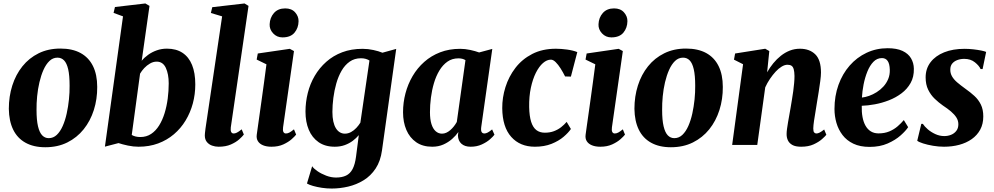

<svg xmlns="http://www.w3.org/2000/svg" viewBox="-20 -837 5743 1109"><path d="M329 -556.5Q398 -556.5 445.2 -530.8Q492.5 -505 517 -455.5Q541.5 -406 541.5 -335Q542 -264.5 522 -201.5Q502 -138.5 463.2 -90.2Q424.5 -42 368.8 -14.2Q313 13.5 241.5 13.5Q174 13.5 127 -12.8Q80 -39 56 -88.5Q32 -138 31 -208.5Q31 -280 51 -343Q71 -406 109.5 -454Q148 -502 203.2 -529.2Q258.5 -556.5 329 -556.5ZM312 -504Q285.5 -504 265.5 -484.8Q245.5 -465.5 231.2 -433.5Q217 -401.5 207.8 -362Q198.5 -322.5 194.5 -281Q190.5 -239.5 191 -202Q191 -143.5 199.5 -107.5Q208 -71.5 223.8 -55.2Q239.5 -39 261.5 -39Q288 -39 308 -58Q328 -77 342.2 -109.2Q356.5 -141.5 365.2 -181.2Q374 -221 378.2 -262.5Q382.5 -304 382 -342Q382 -401.5 373.8 -437Q365.5 -472.5 350 -488.2Q334.5 -504 312 -504Z M798.5 -486Q813.5 -504.5 835.8 -520.5Q858 -536.5 885.5 -546.2Q913 -556 944 -556Q997.5 -556 1034 -532Q1070.5 -508 1089.2 -462Q1108 -416 1108 -349.5Q1108 -292.5 1093.8 -239.5Q1079.5 -186.5 1052 -141Q1024.5 -95.5 984.5 -61.5Q944.5 -27.5 893.2 -8.5Q842 10.5 780 10.5Q750.5 10.5 718.8 3.8Q687 -3 664.5 -10.5L586 10L690.5 -742.5L636 -762.5L644 -796.5L819.5 -817L843.5 -803ZM741 -57.5Q750 -52 762.5 -48.8Q775 -45.5 790.5 -45.5Q826 -45.5 853 -63.5Q880 -81.5 899.2 -112.5Q918.5 -143.5 930.8 -183.5Q943 -223.5 948.8 -267.8Q954.5 -312 954.5 -355.5Q954.5 -409 937.8 -445Q921 -481 885 -481Q865 -481 846.5 -470.2Q828 -459.5 813.2 -443.8Q798.5 -428 789 -411.5Z M1313 -101Q1311 -84 1315.2 -75Q1319.5 -66 1330 -66Q1338 -66 1348 -70.8Q1358 -75.5 1376 -90L1388.5 -60Q1380 -48.5 1361.5 -32Q1343 -15.5 1313.5 -2.5Q1284 10.5 1242.5 10.5Q1223 10.5 1204.8 4Q1186.5 -2.5 1174.8 -17Q1163 -31.5 1163 -55Q1163 -60.5 1163.8 -67.8Q1164.5 -75 1165.5 -82.5Q1166.5 -90 1167 -95L1263 -742.5L1198 -762L1206 -795.5L1392.5 -817L1415.5 -803Z M1548 10.5Q1519.5 10.5 1499.5 2.2Q1479.5 -6 1469.8 -21.5Q1460 -37 1463 -59Q1465.5 -77.5 1469.8 -107.5Q1474 -137.5 1479.5 -176.5Q1485 -215.5 1491.5 -262Q1498 -308.5 1505 -360Q1512 -411.5 1519 -465.5L1462.5 -493L1469 -528L1654 -555L1678 -542L1615 -101.5Q1612.5 -83.5 1617 -74.8Q1621.5 -66 1631.5 -66Q1641.5 -66 1651.8 -71.5Q1662 -77 1678 -90L1690.5 -59.5Q1683 -49.5 1664.5 -33Q1646 -16.5 1616.8 -3Q1587.5 10.5 1548 10.5ZM1611.5 -621Q1579.5 -621 1557.8 -644.2Q1536 -667.5 1537.5 -697Q1539 -735.5 1562.5 -762Q1586 -788.5 1627.5 -788.5Q1664.5 -788.5 1684.8 -765.5Q1705 -742.5 1704.5 -714.5Q1704 -676 1681.2 -648.5Q1658.5 -621 1611.5 -621Z M2186.5 31Q2178 93.5 2149.8 136.2Q2121.5 179 2080.2 204.2Q2039 229.5 1991.2 240.8Q1943.5 252 1896 252Q1867.5 252 1839.2 247.8Q1811 243.5 1788.2 237Q1765.5 230.5 1753 223L1783 123Q1791 136 1813 151.2Q1835 166.5 1863.8 177.5Q1892.5 188.5 1921 188.5Q1955 188.5 1978.8 177.2Q2002.5 166 2016.5 139.5Q2030.5 113 2036.5 67.5L2052.5 -56.5Q2038 -39 2017.8 -23.8Q1997.5 -8.5 1971.5 1Q1945.5 10.5 1913.5 10.5Q1858 10.5 1820.2 -15.8Q1782.5 -42 1763.5 -87.5Q1744.5 -133 1744.5 -192.5Q1744.5 -247 1757.8 -300Q1771 -353 1798 -399Q1825 -445 1864.8 -480.2Q1904.5 -515.5 1956.8 -535.2Q2009 -555 2074.5 -555Q2105.5 -555 2136.5 -548.2Q2167.5 -541.5 2189 -532.5L2268.5 -554.5ZM2114 -487.5Q2105.5 -493 2093 -496.8Q2080.5 -500.5 2065 -500.5Q2027.5 -500.5 1999.8 -481Q1972 -461.5 1953 -428.5Q1934 -395.5 1922.5 -355Q1911 -314.5 1905.5 -271.8Q1900 -229 1900 -190.5Q1900 -159 1905.2 -135.5Q1910.5 -112 1920 -96.5Q1929.5 -81 1942.8 -73Q1956 -65 1972 -65Q1990.5 -65 2007.5 -74.2Q2024.5 -83.5 2038.2 -98.2Q2052 -113 2061.5 -128.5Z M2759.5 -102.5Q2757 -82 2762.2 -74Q2767.5 -66 2778 -66Q2786 -66 2796.5 -71.2Q2807 -76.5 2822.5 -89.5L2836 -59Q2828.5 -48.5 2809.8 -32Q2791 -15.5 2762.5 -2.5Q2734 10.5 2698.5 10.5Q2664.5 10.5 2645.2 -6.8Q2626 -24 2625 -54.5L2627.5 -74.5Q2613.5 -54 2591.5 -34.5Q2569.5 -15 2540.8 -2.2Q2512 10.5 2476.5 10.5Q2421.5 10.5 2384 -15.5Q2346.5 -41.5 2327.2 -86.5Q2308 -131.5 2308 -188.5Q2308 -244.5 2322 -297.8Q2336 -351 2363.2 -397.5Q2390.5 -444 2430.5 -479.5Q2470.5 -515 2522.5 -535Q2574.5 -555 2638 -555Q2666.5 -555 2696.2 -548.5Q2726 -542 2747.5 -534L2823.5 -554.5ZM2668.5 -489.5Q2661 -494.5 2650.8 -497.2Q2640.5 -500 2628 -500Q2591.5 -500 2564.5 -481Q2537.5 -462 2518 -429.8Q2498.5 -397.5 2486.5 -356.8Q2474.5 -316 2469 -272.8Q2463.5 -229.5 2463.5 -189Q2463.5 -147.5 2472.2 -120Q2481 -92.5 2496.8 -78.8Q2512.5 -65 2533 -65Q2546 -65 2558 -70.5Q2570 -76 2581 -85.5Q2592 -95 2601.5 -107Q2611 -119 2618.5 -132.5Z M3069.5 10.5Q2983.5 10.5 2932.8 -46.5Q2882 -103.5 2881 -212Q2880.5 -273 2899.5 -333.8Q2918.5 -394.5 2957 -444.8Q2995.5 -495 3054 -525.2Q3112.5 -555.5 3191 -555.5Q3220 -555.5 3255.2 -550.8Q3290.5 -546 3314.5 -536L3277.5 -394.5L3244 -395.5Q3232 -419.5 3218 -441.8Q3204 -464 3189.5 -478.2Q3175 -492.5 3162 -492.5Q3139 -492.5 3116.2 -472.8Q3093.5 -453 3075.2 -416.5Q3057 -380 3046.2 -329.8Q3035.5 -279.5 3036.5 -219Q3037.5 -166 3048 -133.2Q3058.5 -100.5 3078.2 -85.5Q3098 -70.5 3127 -70.5Q3156 -70.5 3179.2 -79.2Q3202.5 -88 3220.8 -102.2Q3239 -116.5 3253 -133L3277.5 -92Q3263.5 -71 3235.5 -47Q3207.5 -23 3165.8 -6.2Q3124 10.5 3069.5 10.5Z M3447.5 10.5Q3419 10.5 3399 2.2Q3379 -6 3369.2 -21.5Q3359.5 -37 3362.5 -59Q3365 -77.5 3369.2 -107.5Q3373.5 -137.5 3379 -176.5Q3384.5 -215.5 3391 -262Q3397.5 -308.5 3404.5 -360Q3411.5 -411.5 3418.5 -465.5L3362 -493L3368.5 -528L3553.5 -555L3577.5 -542L3514.5 -101.5Q3512 -83.5 3516.5 -74.8Q3521 -66 3531 -66Q3541 -66 3551.2 -71.5Q3561.5 -77 3577.5 -90L3590 -59.5Q3582.5 -49.5 3564 -33Q3545.5 -16.5 3516.2 -3Q3487 10.5 3447.5 10.5ZM3511 -621Q3479 -621 3457.2 -644.2Q3435.5 -667.5 3437 -697Q3438.5 -735.5 3462 -762Q3485.5 -788.5 3527 -788.5Q3564 -788.5 3584.2 -765.5Q3604.5 -742.5 3604 -714.5Q3603.5 -676 3580.8 -648.5Q3558 -621 3511 -621Z M3942.5 -556.5Q4011.5 -556.5 4058.8 -530.8Q4106 -505 4130.5 -455.5Q4155 -406 4155 -335Q4155.5 -264.5 4135.5 -201.5Q4115.5 -138.5 4076.8 -90.2Q4038 -42 3982.2 -14.2Q3926.5 13.5 3855 13.5Q3787.5 13.5 3740.5 -12.8Q3693.5 -39 3669.5 -88.5Q3645.5 -138 3644.5 -208.5Q3644.5 -280 3664.5 -343Q3684.5 -406 3723 -454Q3761.5 -502 3816.8 -529.2Q3872 -556.5 3942.5 -556.5ZM3925.5 -504Q3899 -504 3879 -484.8Q3859 -465.5 3844.8 -433.5Q3830.5 -401.5 3821.2 -362Q3812 -322.5 3808 -281Q3804 -239.5 3804.5 -202Q3804.5 -143.5 3813 -107.5Q3821.5 -71.5 3837.2 -55.2Q3853 -39 3875 -39Q3901.5 -39 3921.5 -58Q3941.5 -77 3955.8 -109.2Q3970 -141.5 3978.8 -181.2Q3987.5 -221 3991.8 -262.5Q3996 -304 3995.5 -342Q3995.5 -401.5 3987.2 -437Q3979 -472.5 3963.5 -488.2Q3948 -504 3925.5 -504Z M4411 -419.5Q4426.5 -447 4446.5 -471.5Q4466.5 -496 4490.5 -515Q4514.5 -534 4542 -544.8Q4569.5 -555.5 4600.5 -555.5Q4656 -555.5 4689 -523.2Q4722 -491 4722 -418Q4722 -399.5 4718 -369.2Q4714 -339 4708.8 -306.2Q4703.5 -273.5 4699 -246.5Q4695.5 -221 4690.5 -193Q4685.5 -165 4681.8 -139.2Q4678 -113.5 4677.5 -95Q4677.5 -77 4683 -71.5Q4688.5 -66 4695.5 -66Q4704 -66 4714.2 -71.2Q4724.5 -76.5 4740.5 -89L4753 -58.5Q4746.5 -50 4728 -33.5Q4709.5 -17 4679.5 -3.2Q4649.5 10.5 4607.5 10.5Q4574.5 10.5 4556.2 0Q4538 -10.5 4530.5 -27.2Q4523 -44 4523.5 -64Q4523.5 -75 4525.8 -92.5Q4528 -110 4531.8 -131.2Q4535.5 -152.5 4539.5 -174.8Q4543.5 -197 4547 -217.5Q4550.5 -239 4554.5 -262.8Q4558.5 -286.5 4561.8 -310.5Q4565 -334.5 4567 -356.8Q4569 -379 4569 -398Q4568.5 -423 4564.5 -437.2Q4560.5 -451.5 4551.8 -457.2Q4543 -463 4528.5 -463Q4512.5 -463 4494.8 -452.2Q4477 -441.5 4460 -423Q4443 -404.5 4427.2 -381.2Q4411.5 -358 4400 -332.5L4354 0H4209L4272 -466L4219.5 -492.5L4226 -528L4400 -555.5L4423.5 -542Z M5225.5 -102.5Q5212 -81.5 5182 -54.8Q5152 -28 5107 -8.2Q5062 11.5 5003 11.5Q4948 11.5 4909.2 -7Q4870.5 -25.5 4846.5 -57Q4822.5 -88.5 4811.2 -127.5Q4800 -166.5 4800 -207.5Q4800 -282.5 4823 -346.5Q4846 -410.5 4887.5 -458Q4929 -505.5 4985.2 -532Q5041.5 -558.5 5107 -558.5Q5159.5 -558.5 5192.8 -543Q5226 -527.5 5242 -500.5Q5258 -473.5 5258.5 -440Q5259.5 -393 5239.8 -357.8Q5220 -322.5 5187 -297.8Q5154 -273 5114 -257.5Q5074 -242 5033 -234.5Q4992 -227 4957.5 -226Q4956.5 -190 4962 -160.8Q4967.5 -131.5 4979.5 -110.5Q4991.5 -89.5 5010.2 -78Q5029 -66.5 5054.5 -66.5Q5089.5 -66.5 5116.8 -78Q5144 -89.5 5164.8 -107.5Q5185.5 -125.5 5200.5 -143.5ZM5074.5 -501.5Q5045.5 -501.5 5024.8 -480Q5004 -458.5 4990 -423.8Q4976 -389 4968.2 -349.5Q4960.5 -310 4958.5 -273.5Q4977.5 -275.5 4999.8 -283.2Q5022 -291 5043.5 -304.5Q5065 -318 5082.5 -337Q5100 -356 5110.2 -380.5Q5120.5 -405 5119.5 -434.5Q5118.5 -469 5107 -485.2Q5095.5 -501.5 5074.5 -501.5Z M5655.5 -438H5644Q5636 -457 5611.2 -477Q5586.5 -497 5549.5 -497Q5528 -497 5509.8 -490.2Q5491.5 -483.5 5480.2 -470Q5469 -456.5 5469 -435.5Q5468.5 -414 5479 -395.8Q5489.5 -377.5 5509.2 -360.8Q5529 -344 5556 -324.5Q5584.5 -304.5 5608 -283Q5631.5 -261.5 5645.5 -233Q5659.5 -204.5 5659.5 -164.5Q5659.5 -121 5641.8 -88.2Q5624 -55.5 5592.8 -33.5Q5561.5 -11.5 5520.5 -0.5Q5479.5 10.5 5432.5 10.5Q5401.5 10.5 5369.2 5Q5337 -0.5 5312 -8.5Q5287 -16.5 5278 -24L5301.5 -121.5H5310.5Q5320 -106.5 5338.8 -90.2Q5357.5 -74 5382.5 -62.5Q5407.5 -51 5434.5 -51Q5454.5 -51 5473 -58.2Q5491.5 -65.5 5503.5 -80.8Q5515.5 -96 5515.5 -119Q5515.5 -140.5 5504.2 -158.2Q5493 -176 5473 -193Q5453 -210 5425.5 -228Q5402 -244.5 5379 -266.5Q5356 -288.5 5341.2 -318.8Q5326.5 -349 5326.5 -390Q5326.5 -440.5 5354.8 -477.5Q5383 -514.5 5433.5 -534.8Q5484 -555 5551 -555Q5576.5 -555 5602.5 -552Q5628.5 -549 5648.2 -545Q5668 -541 5676 -537Z"/></svg>

Font: Merriweather 48pt ExtraBold
Style: Italic
Weight: 800
Italic angle: -7.8°
Version: Version 2.101